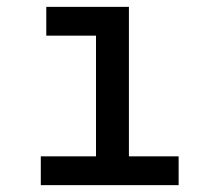

<svg xmlns="http://www.w3.org/2000/svg" viewBox="-20 -540 640 560"><path d="M99 0V-84H260V-436H115V-520H356V-84H501V0Z"/></svg>

Font: Iosevka SS04 Medium Extended
Style: Regular
Weight: 500
Width: 7
Monospace: yes
Designer: Belleve Invis
Foundry: Belleve Invis
Version: Version 19.0.0; ttfautohint (v1.8.4)